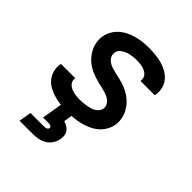

<svg xmlns="http://www.w3.org/2000/svg" viewBox="-208 -667 1017 1017"><g transform="rotate(45 300.0 -159.0)"><path d="M255 8Q229 8 204 5.5Q179 3 155.5 -3.5Q132 -10 110.5 -21Q89 -32 73.5 -50Q58 -68 51 -92Q44 -116 48 -141Q48 -143 48.5 -144.5Q49 -146 49 -148H156Q156 -148 156 -147Q156 -146 156 -145Q154 -134 158.5 -123.5Q163 -113 171 -106Q179 -99 189 -95Q199 -91 209.5 -88.5Q220 -86 231.5 -85Q243 -84 255 -84Q266 -84 277.5 -85Q289 -86 300.5 -88Q312 -90 324 -93Q336 -96 346.5 -102Q357 -108 365.5 -118Q374 -128 376 -139Q378 -156 370.5 -169Q363 -182 350 -190.5Q337 -199 322.5 -203.5Q308 -208 293 -211.5Q278 -215 263 -218.5Q248 -222 233 -227Q218 -232 204.5 -238Q191 -244 178 -252Q165 -260 154 -270Q143 -280 134 -291.5Q125 -303 117.5 -316.5Q110 -330 106 -344.5Q102 -359 100.5 -374.5Q99 -390 102 -406Q106 -429 118 -450Q130 -471 148 -486.5Q166 -502 187.5 -512Q209 -522 231.5 -528Q254 -534 276 -536Q298 -538 320 -538Q345 -538 370 -535.5Q395 -533 417.5 -526.5Q440 -520 460.5 -508.5Q481 -497 496 -479Q511 -461 517 -437.5Q523 -414 519 -389Q519 -387 518.5 -385.5Q518 -384 518 -382H411Q411 -382 411 -383Q411 -384 411 -385Q413 -395 409.5 -405.5Q406 -416 399 -423Q392 -430 382.5 -434.5Q373 -439 363 -441.5Q353 -444 342 -445Q331 -446 320 -446Q304 -446 287.5 -444Q271 -442 255 -436.5Q239 -431 224.5 -419.5Q210 -408 208 -391Q205 -375 212.5 -361.5Q220 -348 232.5 -339.5Q245 -331 260 -326.5Q275 -322 290 -318.5Q305 -315 320 -311.5Q335 -308 350 -303.5Q365 -299 378.5 -292.5Q392 -286 404.5 -278Q417 -270 428.5 -260Q440 -250 449 -238.5Q458 -227 465.5 -213.5Q473 -200 477 -186Q481 -172 482.5 -156Q484 -140 481 -124Q477 -101 464.5 -79.5Q452 -58 433 -42.5Q414 -27 391.5 -17Q369 -7 346 -1.5Q323 4 300 6Q277 8 255 8ZM107 220 119 150H219Q223 150 227.5 149.5Q232 149 236 147.5Q240 146 243.5 142.5Q247 139 247 135Q248 131 245.5 127.5Q243 124 239.5 122.5Q236 121 232 120.5Q228 120 224 120H183L203 0H285L276 54Q289 58 300.5 64.5Q312 71 320 82Q328 93 330 107Q332 121 329 135Q326 154 314.5 172Q303 190 285 201Q267 212 247 216Q227 220 207 220Z"/></g></svg>

Font: Iosevka Curly SmBdEx
Style: Italic
Weight: 600
Width: 7
Italic angle: -9°
Monospace: yes
Designer: Belleve Invis
Foundry: Belleve Invis
Version: Version 11.1.0; ttfautohint (v1.8.3)